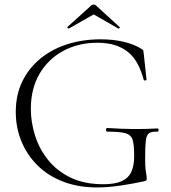

<svg xmlns="http://www.w3.org/2000/svg" viewBox="-20 -808 749 840"><path d="M405 12Q321 12 254.5 -14Q188 -40 142.5 -86Q97 -132 73 -191.5Q49 -251 49 -318Q49 -393 77.5 -451.5Q106 -510 156.5 -551.5Q207 -593 274.5 -614.5Q342 -636 420 -636Q476 -636 522 -625Q568 -614 599 -594Q606 -590 607 -587Q608 -584 609 -572L621 -460Q621 -457 616 -456Q611 -455 609 -458Q598 -499 581.5 -529.5Q565 -560 540.5 -580Q516 -600 483 -610.5Q450 -621 406 -621Q324 -621 258 -586Q192 -551 153.5 -486Q115 -421 115 -331Q115 -273 133.5 -214.5Q152 -156 190.5 -108Q229 -60 289 -31Q349 -2 432 -2Q482 -2 511.5 -15Q541 -28 554 -55Q567 -82 567 -125Q567 -173 560.5 -195.5Q554 -218 529.5 -225Q505 -232 450 -232Q444 -232 444 -240Q444 -248 449 -248Q511 -244 562 -243.5Q613 -243 669 -246Q674 -246 674 -239Q674 -232 669 -232Q644 -233 632.5 -225.5Q621 -218 618 -193Q615 -168 615 -115Q615 -82 617 -66Q619 -50 620.5 -42.5Q622 -35 622 -27Q622 -21 620 -19Q618 -17 611 -15Q561 -4 506.5 4Q452 12 405 12ZM275 -690 378 -783Q383 -788 390 -788Q397 -788 401 -783L503 -690Q506 -689 503 -685.5Q500 -682 498 -683L390 -745L281 -683Q280 -682 276.5 -685.5Q273 -689 275 -690Z"/></svg>

Font: Cormorant Infant Light
Style: Regular
Weight: 300
Designer: Christian Thalmann (Catharsis Fonts)
Foundry: Catharsis Fonts
Version: Version 4.001